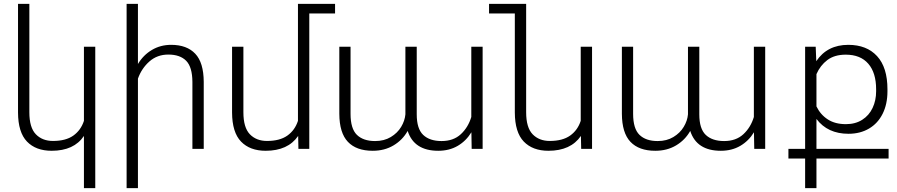

<svg xmlns="http://www.w3.org/2000/svg" viewBox="-20 -770 4640 993"><path d="M414.1 203.1V-66.9Q362.8 9.8 247.1 9.8Q165.5 9.8 119.6 -37.8Q73.7 -85.4 73.2 -188V-750H131.8V-189.5Q131.8 -110.4 165.3 -75.7Q198.7 -41 253.9 -41Q320.3 -41 359.4 -68.8Q398.4 -96.7 414.1 -145V-528.3H472.7V203.1Z M693.4 -363.3V203.1H634.8V-750H693.4V-439Q721.2 -485.4 765.6 -511.7Q810.1 -538.1 865.2 -538.1Q946.3 -538.1 989.7 -492.2Q1033.2 -446.3 1033.7 -346.7V0H975.1V-346.7Q974.6 -423.3 942.9 -455.6Q911.1 -487.8 850.6 -487.8Q793 -487.8 752.7 -452.1Q712.4 -416.5 693.4 -363.3Z M1712.9 -700.2H1579.6V0H1523.4L1522 -66.9Q1469.2 9.8 1354 9.8Q1272.5 9.8 1226.6 -37.8Q1180.7 -85.4 1180.2 -188V-528.3H1238.8V-189.5Q1238.8 -110.4 1272.2 -75.7Q1305.7 -41 1360.8 -41Q1427.2 -41 1466.3 -68.8Q1505.4 -96.7 1521 -145V-750H1712.9Z M2417.5 -165V-528.3H2476.1V0H2419.4L2418 -85.9Q2390.6 -41 2347.2 -15.6Q2303.7 9.8 2246.6 9.8Q2121.6 9.8 2088.4 -92.8Q2062 -45.9 2015.4 -18.1Q1968.8 9.8 1907.7 9.8Q1823.2 9.8 1779.3 -36.4Q1735.4 -82.5 1734.9 -181.6V-528.3H1793V-181.2Q1793 -104.5 1825.9 -72.5Q1858.9 -40.5 1919.9 -40.5Q1966.8 -40.5 2001.2 -61.3Q2035.6 -82 2054.7 -113.8Q2073.7 -145.5 2076.7 -178.7V-528.3H2135.3V-178.7Q2135.3 -104 2168.7 -72.3Q2202.1 -40.5 2263.7 -40.5Q2325.2 -40.5 2363.3 -75.9Q2401.4 -111.3 2417.5 -165Z M3042 -528.3V0H2985.8L2984.4 -66.9Q2931.6 9.8 2816.4 9.8Q2734.9 9.8 2689 -37.8Q2643.1 -85.4 2642.6 -188V-700.2H2509.3V-750H2701.2V-189.5Q2701.2 -110.4 2734.6 -75.7Q2768.1 -41 2823.2 -41Q2889.6 -41 2928.7 -68.8Q2967.8 -96.7 2983.4 -145V-528.3Z M3878.9 -165V-528.3H3937.5V0H3880.9L3879.4 -85.9Q3852.1 -41 3808.6 -15.6Q3765.1 9.8 3708 9.8Q3583 9.8 3549.8 -92.8Q3523.4 -45.9 3476.8 -18.1Q3430.2 9.8 3369.1 9.8Q3284.7 9.8 3240.7 -36.4Q3196.8 -82.5 3196.3 -181.6V-528.3H3254.4V-181.2Q3254.4 -104.5 3287.4 -72.5Q3320.3 -40.5 3381.3 -40.5Q3428.2 -40.5 3462.6 -61.3Q3497.1 -82 3516.1 -113.8Q3535.2 -145.5 3538.1 -178.7V-528.3H3596.7V-178.7Q3596.7 -104 3630.1 -72.3Q3663.6 -40.5 3725.1 -40.5Q3786.6 -40.5 3824.7 -75.9Q3862.8 -111.3 3878.9 -165Z M4575.7 49.8H4202.6V203.1H4144V49.8H4057.6V0H4144V-528.3H4198.7L4201.7 -453.6Q4258.3 -538.1 4367.2 -538.1Q4462.4 -538.1 4516.1 -479.7Q4569.8 -421.4 4569.8 -308.1V-297.9Q4569.8 -231.4 4544.9 -181.6Q4520 -131.8 4474.4 -105Q4428.7 -78.1 4368.2 -78.1Q4260.3 -78.1 4202.6 -154.8V0H4575.7ZM4202.6 -219.7Q4223.1 -177.2 4261 -152.6Q4298.8 -127.9 4355 -127.9Q4403.8 -127.9 4439.2 -150.4Q4474.6 -172.9 4492.9 -211.7Q4511.2 -250.5 4511.2 -297.9V-308.1Q4511.2 -393.6 4470.7 -440.4Q4430.2 -487.3 4354 -487.3Q4295.9 -487.3 4259 -459.5Q4222.2 -431.6 4202.6 -386.7Z"/></svg>

Font: Mardoto Light
Style: Regular
Weight: 400
Designer: Christian Robertson, Vahan Hovhannisyan
Foundry: Google
Version: Version 1.000